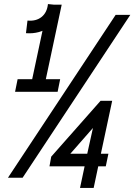

<svg xmlns="http://www.w3.org/2000/svg" viewBox="-20 -873 660 943"><path d="M107.5 -710 115 -772Q157 -768 184 -789.5Q211 -811 215.5 -853L280.5 -846.5Q272 -780 224.2 -742.5Q176.5 -705 107.5 -710ZM54 -422 66.5 -484H275.5L263 -422ZM127.5 -434.5 216 -850H283L194.5 -434.5ZM19 0 548 -800H620L91 0ZM373 50 395.5 -56H223L231.5 -103.5L474 -378H531L475.5 -118H512.5L499.5 -56H462.5L440 50ZM325.5 -118H408.5L436.5 -244.5Z"/></svg>

Font: Victor Mono Thin
Style: Italic
Weight: 100
Italic angle: -12°
Monospace: yes
Designer: Rune Bjørnerås
Version: Version 1.561;gftools[0.9.30]